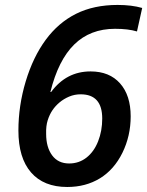

<svg xmlns="http://www.w3.org/2000/svg" viewBox="-20 -744 593 774"><path d="M54.2 -217.8Q54.2 -317.9 83.7 -416Q113.3 -514.2 164.3 -583.5Q215.3 -652.8 286.9 -688.5Q358.4 -724.1 454.1 -724.1Q511.2 -724.1 553.2 -711.9L532.2 -617.2Q497.1 -627.9 443.8 -627.9Q343.8 -627.9 279.3 -564.7Q214.8 -501.5 183.1 -373H186Q247.1 -456.1 345.2 -456.1Q421.4 -456.1 464.1 -407.7Q506.8 -359.4 506.8 -274.9Q506.8 -195.8 473.4 -127.9Q439.9 -60.1 382.8 -25.1Q325.7 9.8 251 9.8Q156.2 9.8 105.2 -48.8Q54.2 -107.4 54.2 -217.8ZM258.8 -85Q298.3 -85 328.6 -108.6Q358.9 -132.3 375.5 -174.3Q392.1 -216.3 392.1 -266.1Q392.1 -363.8 305.2 -363.8Q280.3 -363.8 258.5 -354.5Q236.8 -345.2 220 -331.1Q203.1 -316.9 191.4 -299.6Q179.7 -282.2 172.4 -259.5Q165 -236.8 166 -204.1Q166 -150.4 190.2 -117.7Q214.4 -85 258.8 -85Z"/></svg>

Font: f52132580099584   
Style: Italic
Weight: 600
Italic angle: -12°
Foundry: Ascender Corporation
Version: Version 1.10